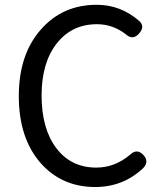

<svg xmlns="http://www.w3.org/2000/svg" viewBox="-20 -749 663 782"><path d="M368.2 12.7Q231.4 12.7 145.5 -85Q56.6 -186.5 56.6 -357.4Q56.6 -528.3 147.5 -629.9Q235.4 -729.5 374 -729.5Q472.7 -729.5 548.8 -662.1Q570.3 -640.6 547.9 -614.3Q521.5 -582 491.2 -610.4Q438.5 -650.4 375 -650.4Q272.5 -650.4 210.9 -571.8Q149.4 -493.2 149.4 -360.4Q149.4 -224.6 209.5 -145.5Q269.5 -66.4 372.1 -66.4Q446.3 -66.4 507.8 -117.2Q538.1 -147.5 565.4 -116.2Q587.9 -90.8 563.5 -64.5Q481.4 12.7 368.2 12.7Z"/></svg>

Font: Bpmf GenSen Rounded R
Style: R
Weight: 400
Foundry: But Ko
Version: Version 1.320